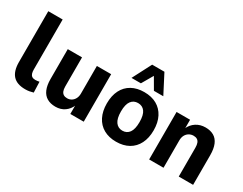

<svg xmlns="http://www.w3.org/2000/svg" viewBox="-83 -1241 2201 1736"><g transform="rotate(30 1017.5 -372.5)"><path d="M230 11Q143 11 101 -35Q59 -81 59 -175V-705H209V-182Q209 -159 214.5 -142Q220 -125 233 -116.5Q246 -108 267 -108Q278 -108 289 -109.5Q300 -111 309 -113L313 -2Q293 4 273 7.5Q253 11 230 11Z M545 11Q493 11 456.5 -10.5Q420 -32 401.5 -75.5Q383 -119 383 -184V-496H532V-192Q532 -163 539.5 -144.5Q547 -126 562 -117Q577 -108 599 -108Q624 -108 644 -120.5Q664 -133 675.5 -155.5Q687 -178 687 -207V-496H836V0H696V-94H700Q680 -45 640 -17Q600 11 545 11Z M1178 11Q1103 11 1048 -20Q993 -51 963.5 -109.5Q934 -168 934 -248Q934 -329 963.5 -387Q993 -445 1048 -475.5Q1103 -506 1178 -506Q1254 -506 1308.5 -475.5Q1363 -445 1393 -387Q1423 -329 1423 -248Q1423 -168 1393.5 -109.5Q1364 -51 1309 -20Q1254 11 1178 11ZM1178 -104Q1224 -104 1249.5 -139.5Q1275 -175 1275 -249Q1275 -323 1249.5 -357.5Q1224 -392 1178 -392Q1133 -392 1107 -357.5Q1081 -323 1081 -249Q1081 -175 1107 -139.5Q1133 -104 1178 -104ZM1012 -559 1114 -756H1242L1344 -559H1246L1178 -676L1110 -559Z M1519 0V-496H1660V-403H1657Q1678 -451 1720 -478.5Q1762 -506 1817 -506Q1869 -506 1905 -485Q1941 -464 1959.5 -420Q1978 -376 1978 -309V0H1828V-300Q1828 -331 1820.5 -350Q1813 -369 1798 -378Q1783 -387 1761 -387Q1735 -387 1714 -374.5Q1693 -362 1681 -339.5Q1669 -317 1669 -286V0Z"/></g></svg>

Font: Nunito Sans 10pt SemiCondensed ExtraBold
Style: Regular
Weight: 800
Width: 4
Designer: Vernon Adams
Foundry: Vernon Adams
Version: Version 3.101;gftools[0.9.27]